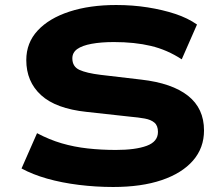

<svg xmlns="http://www.w3.org/2000/svg" viewBox="-20 -736 888 767"><path d="M432 11Q363 11 294.5 2.5Q226 -6 168 -22.5Q110 -39 66 -63L128 -204Q177 -178 226.5 -163.5Q276 -149 330.5 -143Q385 -137 443 -137Q521 -137 566 -153.5Q611 -170 611 -209Q611 -234 597 -246Q583 -258 558 -262.5Q533 -267 499 -270L326 -289Q203 -302 144 -356Q85 -410 85 -496Q85 -565 130.5 -614Q176 -663 257 -689.5Q338 -716 444 -716Q510 -716 570 -706.5Q630 -697 680 -680.5Q730 -664 767 -638L706 -499Q648 -537 583 -552.5Q518 -568 435 -568Q384 -568 346 -561Q308 -554 288.5 -540Q269 -526 269 -503Q269 -470 297 -457Q325 -444 382 -437L544 -418Q667 -404 731 -353.5Q795 -303 795 -215Q795 -145 751 -94.5Q707 -44 626 -16.5Q545 11 432 11Z"/></svg>

Font: Nunito Sans 7pt Expanded ExtraBold
Style: Regular
Weight: 800
Width: 7
Designer: Vernon Adams
Foundry: Vernon Adams
Version: Version 3.101;gftools[0.9.27]